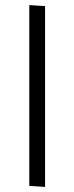

<svg xmlns="http://www.w3.org/2000/svg" viewBox="-20 -730 292 754"><path d="M95 -710V0L157 4V-706Z"/></svg>

Font: Catamaran Light
Style: Regular
Weight: 300
Designer: Pria Ravichandran
Version: Version 2.000